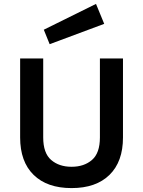

<svg xmlns="http://www.w3.org/2000/svg" viewBox="-20 -948 730 982"><path d="M204 -796 471 -928 513 -826 234 -722ZM83 -245V-649H201V-245Q201 -165 241.5 -130Q282 -95 346 -95Q410 -95 450.5 -130Q491 -165 491 -245V-649H609V-245Q609 -121 540 -53.5Q471 14 346 14Q221 14 152 -53.5Q83 -121 83 -245Z"/></svg>

Font: Karmilla
Style: Bold
Weight: 700
Designer: Jonathan Pinhorn
Version: Version 1.000